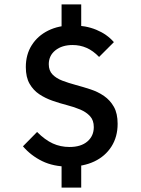

<svg xmlns="http://www.w3.org/2000/svg" viewBox="-20 -785 640 870"><path d="M291 -30Q222 -30 171 -55Q120 -80 84 -122L148 -187Q184 -151 219 -135Q254 -119 295 -119Q347 -119 376 -144Q405 -169 405 -209Q405 -240 388 -258.5Q371 -277 344 -288.5Q317 -300 284 -308.5Q251 -317 218 -328.5Q185 -340 158 -358Q131 -376 114 -405.5Q97 -435 97 -481Q97 -538 124 -580.5Q151 -623 198.5 -646.5Q246 -670 308 -670Q368 -670 416.5 -650Q465 -630 496 -594L429 -527Q402 -555 372.5 -568Q343 -581 309 -581Q261 -581 231 -557Q201 -533 201 -494Q201 -465 218 -447.5Q235 -430 262.5 -419.5Q290 -409 323.5 -400Q357 -391 390.5 -380Q424 -369 451.5 -350Q479 -331 496 -301Q513 -271 513 -224Q513 -165 485 -121Q457 -77 407.5 -53.5Q358 -30 291 -30ZM259 65V-77H348V65ZM259 -639V-765H348V-639Z"/></svg>

Font: SUSE Medium
Style: Regular
Weight: 500
Designer: Rene Bieder
Foundry: SUSE
Version: Version 1.000